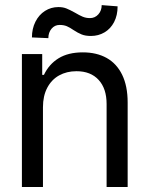

<svg xmlns="http://www.w3.org/2000/svg" viewBox="-20 -746 597 766"><path d="M151.4 0H67.4V-530.3H148.4V-447.3H155.3Q175.3 -489.7 213.6 -513.4Q252 -537.1 310.5 -537.1Q365.2 -537.1 405.3 -514.9Q445.3 -492.7 467.3 -447.8Q489.3 -402.8 489.3 -336.9V0H405.3V-331.1Q405.3 -392.6 373.5 -427.2Q341.8 -461.9 285.2 -461.9Q246.1 -461.9 215.8 -445.1Q185.5 -428.2 168.5 -395.8Q151.4 -363.3 151.4 -318.4ZM212.9 -717.8Q231 -717.8 244.6 -712.4Q258.3 -707 279.3 -695.3Q296.4 -685.1 309.8 -679.4Q323.2 -673.8 338.9 -673.8Q358.9 -673.8 372.3 -688.7Q385.7 -703.6 385.7 -725.6L449.2 -720.7Q449.2 -685.1 435.3 -658.2Q421.4 -631.3 397 -616.9Q372.6 -602.5 342.8 -602.5Q320.8 -602.5 305.7 -608.6Q290.5 -614.7 273.4 -626Q258.8 -636.2 246.6 -641.4Q234.4 -646.5 217.8 -646.5Q198.2 -646.5 185.5 -631.3Q172.9 -616.2 172.9 -593.8L107.4 -596.7Q107.4 -631.3 121.3 -659.2Q135.3 -687 159.4 -702.4Q183.6 -717.8 212.9 -717.8Z"/></svg>

Font: Pretendard JP
Style: Regular
Weight: 400
Designer: Base glyphs from Inter by Rasmus Andersson; Hangeul glyphs from Noto Sans CJK(Source Han Sans) by Jang Soo-young and Kan
Foundry: Kil Hyung-jin
Version: Version 1.309